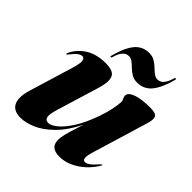

<svg xmlns="http://www.w3.org/2000/svg" viewBox="-176 -761 897 897"><g transform="rotate(45 273.0 -312.5)"><path d="M520 -105.5Q524.5 -105 519 -98Q490 -50 444.5 -20.2Q399 9.5 351.5 9.5Q292 9.5 292 -41.5Q292 -59.5 298.2 -83.8Q304.5 -108 312.5 -132.5Q320.5 -157 326.5 -176Q291 -105.5 249.5 -65Q208 -24.5 167.8 -7.5Q127.5 9.5 95.5 9.5Q48 9.5 33.2 -21.8Q18.5 -53 35.5 -109.5L102 -328.5Q114.5 -371 111 -385Q107.5 -399 96 -399Q86 -399 74.2 -390.2Q62.5 -381.5 45.5 -359.5Q40 -351.5 37.5 -351.5Q32.5 -352 38.5 -364.5Q57.5 -403 97 -428Q136.5 -453 197.5 -453Q248.5 -453 259.5 -427.2Q270.5 -401.5 254 -347.5L191 -140.5Q177.5 -96.5 181.8 -80.8Q186 -65 204 -65Q220.5 -65 245.5 -84.8Q270.5 -104.5 298.5 -147.8Q326.5 -191 351 -261Q364 -299 370 -329.8Q376 -360.5 376 -376Q376 -386.5 371.5 -393Q367 -399.5 367 -409.5Q367 -429 399.5 -441Q432 -453 491.5 -453Q528 -453 535 -439.2Q542 -425.5 532.5 -393.5L450 -120.5Q439 -85 440.8 -71Q442.5 -57 454 -57Q464 -57 477 -66Q490 -75 512 -100Q517.5 -105.5 520 -105.5ZM363.5 -492Q342.5 -492 327 -501.2Q311.5 -510.5 299.2 -522.5Q287 -534.5 275.2 -543.8Q263.5 -553 249.5 -553Q214.5 -553 198.5 -495Q197 -489 192.5 -489Q188.5 -489 190 -495Q207 -561.5 234.2 -596Q261.5 -630.5 307 -630.5Q328 -630.5 343.5 -621.2Q359 -612 371.2 -600Q383.5 -588 395.5 -578.8Q407.5 -569.5 421 -569.5Q456 -569.5 472 -627.5Q473.5 -633.5 478 -633.5Q482.5 -633.5 481 -627.5Q464 -561.5 436.5 -526.8Q409 -492 363.5 -492Z"/></g></svg>

Font: Fraunces 144pt
Style: Bold Italic
Weight: 700
Italic angle: -16°
Version: Version 1.000;[b76b70a41]